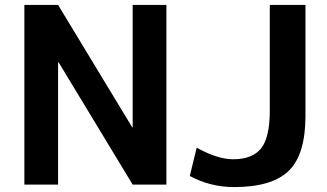

<svg xmlns="http://www.w3.org/2000/svg" viewBox="-20 -750 1330 780"><path d="M79 0V-730H216L517 -233H519V-730H656V0H519L218 -497H216V0ZM1076 -730H1221V-280Q1221 -122 1153 -56Q1085 10 931 10Q835 10 751 -35L779 -150Q864 -103 927 -103Q1005 -103 1040.5 -147Q1076 -191 1076 -300Z"/></svg>

Font: Mplus 1p Bold
Style: Bold
Weight: 700
Version: Version 1.061